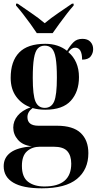

<svg xmlns="http://www.w3.org/2000/svg" viewBox="-20 -786 529 1043"><path d="M207 237Q104 237 52 206Q0 175 0 117Q0 70 37.5 42.5Q75 15 153 9Q103 3 77.5 -26.5Q52 -56 52 -93Q52 -128 75.5 -157Q99 -186 146 -203Q98 -220 68 -261Q38 -302 38 -363Q38 -453 84 -500.5Q130 -548 226 -548Q296 -548 344 -510Q360 -537 378.5 -556Q397 -575 428 -575Q456 -575 471 -559Q486 -543 486 -519Q486 -497 472.5 -479.5Q459 -462 426 -462Q426 -527 388 -527Q368 -527 351 -503Q379 -480 394 -445.5Q409 -411 409 -367Q409 -288 365 -239Q321 -190 226 -190Q188 -190 157 -199Q129 -178 129 -150Q129 -103 189 -103H289Q377 -103 418.5 -63.5Q460 -24 460 46Q460 135 398 186Q336 237 207 237ZM223 -200Q259 -200 274 -234.5Q289 -269 289 -364Q289 -433 282.5 -470.5Q276 -508 261.5 -523Q247 -538 223 -538Q200 -538 185.5 -523Q171 -508 164.5 -469.5Q158 -431 158 -363Q158 -268 173 -234Q188 -200 223 -200ZM221 227Q367 227 367 103Q367 59 345.5 35Q324 11 271 11H197Q155 11 127 35.5Q99 60 99 115Q99 176 132.5 201.5Q166 227 221 227ZM180 -606Q165 -629 145 -656.5Q125 -684 104.5 -710.5Q84 -737 67 -756V-766H76Q106 -745 148 -716.5Q190 -688 223 -660Q256 -688 298.5 -716.5Q341 -745 371 -766H380V-756Q363 -737 342.5 -710.5Q322 -684 302 -656.5Q282 -629 266 -606Z"/></svg>

Font: Noto Serif Display Condensed
Style: Bold
Weight: 700
Width: 3
Designer: Monotype Design Team
Foundry: Monotype Imaging Inc.
Version: Version 2.009